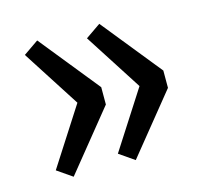

<svg xmlns="http://www.w3.org/2000/svg" viewBox="-79 -624 724 675"><g transform="rotate(-15 283.0 -287.0)"><path d="M55 -497 110 -535 285 -318V-255L110 -39L55 -77L190 -287ZM281 -497 336 -535 511 -318V-255L336 -39L281 -77L416 -287Z"/></g></svg>

Font: Fira Sans Variable
Style: Regular
Weight: 400
Designer: Carrois Corporate & Edenspiekermann AG
Foundry: Carrois Corporate GbR & Edenspiekermann AG
Version: Version 4.202